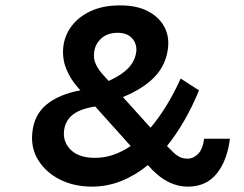

<svg xmlns="http://www.w3.org/2000/svg" viewBox="-20 -680 908 714"><path d="M322 14Q255.5 14 203.2 -12.2Q151 -38.5 122.8 -83.5Q94.5 -128.5 100 -185Q106 -252.5 152.8 -291Q199.5 -329.5 279 -344L266 -359Q241 -387.5 226.2 -424.5Q211.5 -461.5 215 -502Q219 -546 245.5 -582Q272 -618 318 -639Q364 -660 427 -660Q488 -660 529.2 -638.8Q570.5 -617.5 590 -582.2Q609.5 -547 605 -504Q599 -442 557.5 -396.8Q516 -351.5 437 -319L540 -205Q571.5 -242.5 599.8 -288.8Q628 -335 652 -388L720 -344Q695.5 -284 665.5 -232Q635.5 -180 601 -137L624.5 -113.5Q637 -101.5 649.2 -95.8Q661.5 -90 678 -90Q699 -90 716.5 -107.5Q734 -125 739 -164H835Q825 -82.5 785.8 -34.2Q746.5 14 679 14Q658 14 638.5 8.8Q619 3.5 600.5 -6.5Q582 -16.5 564.5 -31.5Q547 -46.5 530 -66Q483.5 -28 431.2 -7Q379 14 322 14ZM333 -93Q368.5 -93 401.8 -104.5Q435 -116 466 -137L334 -284Q276 -275 248.8 -252Q221.5 -229 218 -192Q214 -151 244 -122Q274 -93 333 -93ZM384 -379Q417 -394 438.8 -410.5Q460.5 -427 472.2 -446.2Q484 -465.5 487 -489Q489 -519 470.5 -538.5Q452 -558 418 -558Q379 -558 356 -536.5Q333 -515 330 -485Q327 -462 336.2 -441.5Q345.5 -421 365 -400Z"/></svg>

Font: Karla
Style: Bold Italic
Weight: 700
Italic angle: -8°
Designer: Jonathan Pinhorn
Version: Version 2.004;gftools[0.9.33]